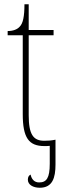

<svg xmlns="http://www.w3.org/2000/svg" viewBox="-20 -677 305 903"><path d="M189 10C197 10 205 10 214 9V93C214 160 199 181 164 181C140 181 128 164 124 144C116 148 111 155 111 168C111 192 136 206 167 206C227 206 241 159 241 97V-20C221 -16 208 -15 188 -15C137 -15 115 -44 115 -135V-511H232V-536H115V-657H95C95 -599 88 -567 73 -552C62 -539 42 -531 16 -531V-511H87V-141C87 -29 115 10 189 10Z"/></svg>

Font: Noto Serif SemiCondensed Thin
Style: Regular
Weight: 100
Width: 4
Designer: Monotype Design Team
Foundry: Monotype Imaging Inc.
Version: Version 2.015